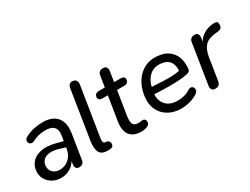

<svg xmlns="http://www.w3.org/2000/svg" viewBox="-60 -1177 2190 1684"><g transform="rotate(-30 1034.5 -334.5)"><path d="M32.7 -138.4Q32.7 -192 64 -232.1Q95.3 -272.3 157.5 -286Q219.7 -299.8 307.7 -276.9L388.1 -255.7L379.3 -197.1L317.5 -216.5Q253.3 -237.6 210.3 -231.8Q167.3 -226.1 147 -201.5Q126.7 -177 126.7 -144.1Q126.7 -104.2 153.5 -81.5Q180.2 -58.8 219.3 -58.8Q272.5 -58.8 312.6 -94.2Q352.7 -129.5 362.2 -189.7L381.6 -310.6Q390.7 -365.5 366.2 -394.2Q341.7 -422.9 281.5 -422.9Q252.3 -422.9 226.3 -418.4Q200.3 -413.8 174.9 -403.7Q164.4 -398.8 147.9 -390.8Q124.3 -379.3 107 -390.7Q89.7 -402.1 92.4 -423.4Q95.1 -444.6 122.3 -457.4Q160 -476.9 204.4 -486.6Q248.8 -496.4 292.3 -496.4Q361.6 -496.4 404.2 -470.1Q446.8 -443.9 462.4 -396.7Q478 -349.5 468 -286.3L428.9 -39.4Q426 -16.3 412.8 -4.5Q399.6 7.3 377.7 7.3Q356.4 7.3 346.6 -6.3Q336.7 -19.9 340.6 -45.3L352.5 -121L360.6 -108.5Q340.3 -50.4 294.8 -20.6Q249.2 9.3 193.7 9.3Q150.9 9.3 113.6 -10Q76.4 -29.3 54.5 -63.1Q32.7 -97 32.7 -138.4Z M660.5 5.6Q597.9 2.9 582.4 -38.9Q567 -80.7 576.6 -141.4Q600.7 -290.9 623.8 -440Q636.2 -514.4 654.3 -633.7Q658.2 -656.9 671.6 -668.6Q685 -680.4 706.9 -676.9Q728.8 -674 738.3 -658.4Q747.8 -642.7 744 -619.2Q705.1 -373 665.6 -126.1Q662.1 -105.2 663 -93.9Q663.9 -82.6 668.9 -76.1Q673.9 -69.6 683.6 -69.6Q706.5 -69.6 717.8 -55.8Q729 -42 726.3 -23.9Q722.5 -2 701.7 2.8Q680.9 7.5 660.5 5.6Z M870.2 -171.2 909.1 -414.8H854.6Q835.5 -414.8 825 -422.9Q814.5 -430.9 814.5 -445.5Q814.5 -465.5 827.2 -476.3Q840 -487.1 862.9 -487.1H920.4L938 -598.1Q944.7 -642.3 989.5 -642.3Q1013.3 -642.3 1023.8 -628.5Q1034.2 -614.8 1030.3 -589.7L1014.4 -487.1H1079.7Q1099.5 -487.1 1110 -479.4Q1120.5 -471.6 1120.5 -457.1Q1120.5 -438.3 1108.4 -426.6Q1096.2 -414.8 1075.2 -414.8H1002.7L965.2 -179.5Q955.5 -119.2 967.5 -94.5Q979.6 -69.8 1021.5 -69.8Q1040.9 -69.8 1050.4 -72.6Q1055.3 -74.2 1060.2 -74.2Q1075.7 -75 1084.7 -66Q1093.7 -57.1 1094.1 -42.5Q1094.8 -25.1 1085.3 -14.9Q1075.8 -4.6 1059 0.9Q1054.2 2.5 1051.4 2.9Q1029.7 9.3 1011.6 9.3Q925.5 9.3 891.1 -38.5Q856.6 -86.3 870.2 -171.2Z M1181.2 -207.5Q1183.1 -288.4 1215.9 -356.1Q1248.7 -423.8 1308.1 -461.9Q1367.4 -500 1444.4 -495.8Q1520 -491.9 1565 -458.5Q1610 -425.1 1626.8 -373.7Q1643.5 -322.2 1636.4 -261.9Q1634.4 -244.7 1623.5 -237.4Q1612.5 -230.1 1595.1 -226.8Q1552 -219 1508.7 -216.3Q1465.4 -213.7 1409.4 -214.2Q1372.4 -214 1332.1 -215.7Q1291.9 -217.5 1246.8 -220.6L1259.1 -285.8Q1286.6 -284.5 1318.8 -283.8Q1403 -278.3 1459.4 -278.7Q1515.8 -279.2 1573.7 -291.8L1556 -277.9Q1564.8 -340.3 1537.3 -379.5Q1509.8 -418.7 1442.8 -423.6Q1377.3 -427.8 1334.9 -388Q1292.5 -348.1 1279.3 -286.9L1270.7 -249.5Q1259.5 -196.5 1274.4 -154.6Q1289.3 -112.7 1326.4 -89.7Q1363.4 -66.7 1416.8 -66.7Q1452.3 -66.7 1484.6 -75Q1516.9 -83.3 1545.3 -102.1Q1568.7 -116.4 1585.4 -106.5Q1602.2 -96.5 1601.9 -75.1Q1601.6 -53.7 1580.4 -39.4Q1546.8 -16.2 1500.9 -3.5Q1455 9.3 1411.9 9.3Q1342.5 9.3 1289.7 -18.9Q1236.9 -47 1208.4 -96.3Q1180 -145.7 1181.2 -207.5Z M1715.6 -46.6 1779.1 -449Q1782 -471.5 1795.7 -482.9Q1809.4 -494.4 1831.9 -494.4Q1853.4 -494.4 1863.8 -480.7Q1874.1 -467 1870.2 -441.2L1859 -370.6H1848.6Q1868 -428.6 1916.2 -461.6Q1964.4 -494.6 2028.1 -497.1Q2051.3 -497.8 2060 -490.5Q2068.7 -483.2 2068.7 -465.1Q2068.7 -440.7 2057.8 -429.1Q2046.8 -417.5 2020.9 -415.3L1998.3 -413Q1925 -406.7 1890.6 -369.9Q1856.1 -333.1 1845 -263.7L1809.2 -38.2Q1805.7 -15.7 1792.2 -4.2Q1778.7 7.3 1754.5 7.3Q1732 7.3 1721.9 -6.8Q1711.7 -20.8 1715.6 -46.6Z"/></g></svg>

Font: SN Pro Thin
Style: Italic
Weight: 200
Italic angle: -9°
Designer: Tobias Whetton
Foundry: Supernotes
Version: Version 1.003;Glyphs 3.3 (3324)